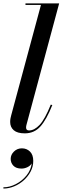

<svg xmlns="http://www.w3.org/2000/svg" viewBox="-35 -770 366 1123"><path d="M27.5 159.2Q27.5 134.8 46.7 116.2Q65.9 97.6 93.1 97.6Q121.1 97.6 140.3 116.4Q159.5 135.2 159.5 171.2Q159.5 204 144.3 233Q129.1 262 103.9 284.6Q78.7 307.2 47.7 320Q16.7 332.8 -14.9 332.8L-15.3 325.6Q21.5 325.6 57.9 306.8Q94.3 288 120.1 256.2Q145.9 224.4 150.7 185.6Q141.9 200 125.1 208Q108.3 216 90.7 216Q59.5 216 43.5 199.4Q27.5 182.8 27.5 159.2ZM271 -155.5Q237 -70 201 -30Q165 10 110 10Q66.5 10 45.5 -8.2Q24.5 -26.5 24.5 -56.5Q24.5 -68.5 26.5 -78.5Q28.5 -88.5 30.5 -95.5L204.5 -741H114V-750H311L120 -40.5Q117.5 -32 117.5 -24Q117.5 -7 135 -7Q166 -7 196.8 -39.8Q227.5 -72.5 262 -158Z"/></svg>

Font: Bodoni* 24pt Medium
Style: Italic
Weight: 500
Italic angle: -13°
Version: Version 2.3